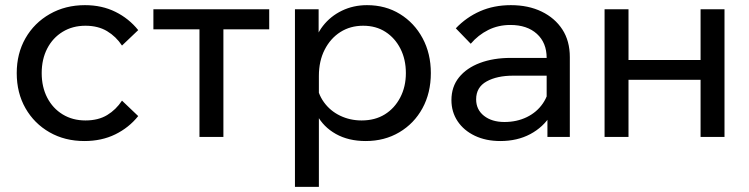

<svg xmlns="http://www.w3.org/2000/svg" viewBox="-20 -532 2911 746"><path d="M454 -141 517 -81Q481 -36 428 -10Q375 16 308 16Q232 16 172.5 -18Q113 -52 79 -111.5Q45 -171 45 -248Q45 -324 79 -383.5Q113 -443 173.5 -477.5Q234 -512 310 -512Q376 -512 428.5 -486Q481 -460 517 -415L454 -355Q431 -390 396 -411Q361 -432 312 -432Q262 -432 223.5 -408.5Q185 -385 163.5 -343.5Q142 -302 142 -248Q142 -194 163.5 -152.5Q185 -111 223.5 -87.5Q262 -64 312 -64Q362 -64 396.5 -85Q431 -106 454 -141Z M755 0V-467H848V0ZM576 -418V-496H1026V-418Z M1219 194H1126V-496H1218V-344H1197Q1205 -393 1234.5 -431Q1264 -469 1308.5 -490.5Q1353 -512 1406 -512Q1478 -512 1534 -477.5Q1590 -443 1622 -383.5Q1654 -324 1654 -248Q1654 -171 1621.5 -111.5Q1589 -52 1531.5 -18Q1474 16 1401 16Q1334 16 1285 -11.5Q1236 -39 1211 -86.5Q1186 -134 1191 -193L1210 -212Q1214 -169 1238.5 -135Q1263 -101 1301.5 -82.5Q1340 -64 1385 -64Q1437 -64 1475 -87.5Q1513 -111 1535 -153Q1557 -195 1557 -248Q1557 -301 1536 -342.5Q1515 -384 1478 -408Q1441 -432 1391 -432Q1341 -432 1302.5 -407.5Q1264 -383 1241.5 -339Q1219 -295 1219 -237Z M2194 0H2107V-98L2104 -122V-307Q2104 -366 2066 -400.5Q2028 -435 1963 -435Q1916 -435 1877 -415.5Q1838 -396 1809 -362L1751 -422Q1792 -465 1845.5 -488.5Q1899 -512 1965 -512Q2033 -512 2084.5 -487Q2136 -462 2165 -417.5Q2194 -373 2194 -310ZM1924 16Q1868 16 1825 -4.5Q1782 -25 1758 -61Q1734 -97 1734 -143Q1734 -195 1763.5 -231.5Q1793 -268 1845 -287.5Q1897 -307 1964 -307H2115V-238H1974Q1911 -238 1870.5 -215.5Q1830 -193 1830 -146Q1830 -106 1860.5 -82Q1891 -58 1940 -58Q1988 -58 2027 -77Q2066 -96 2089.5 -130.5Q2113 -165 2116 -210L2149 -192Q2149 -132 2120 -85Q2091 -38 2040.5 -11Q1990 16 1924 16Z M2702 0V-496H2795V0ZM2329 0V-496H2422V0ZM2374 -222V-299H2754V-222Z"/></svg>

Font: Wix Madefor Display Medium
Style: Regular
Weight: 500
Designer: Dalton Maag Ltd
Foundry: Dalton Maag Ltd
Version: Version 3.100